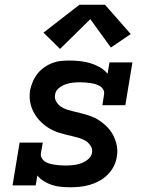

<svg xmlns="http://www.w3.org/2000/svg" viewBox="-20 -784 640 812"><path d="M276 8Q257 8 237 6Q217 4 199 -2Q181 -8 165 -18Q149 -28 138 -42L131 0H33L63 -181H161L153 -136Q151 -125 156.5 -115.5Q162 -106 170.5 -100.5Q179 -95 189.5 -92Q200 -89 210.5 -87.5Q221 -86 232 -85Q243 -84 254 -84Q271 -84 287.5 -85.5Q304 -87 320.5 -92.5Q337 -98 351.5 -109.5Q366 -121 369 -137Q372 -153 364 -166Q356 -179 344 -187Q332 -195 317.5 -199.5Q303 -204 288.5 -207.5Q274 -211 259 -214.5Q244 -218 230 -222.5Q216 -227 202.5 -233.5Q189 -240 177 -248.5Q165 -257 154.5 -267Q144 -277 135.5 -288.5Q127 -300 120.5 -313Q114 -326 110 -341Q106 -356 105.5 -371Q105 -386 107 -402Q111 -420 118.5 -438Q126 -456 138 -471.5Q150 -487 166 -498.5Q182 -510 200 -517Q218 -524 236.5 -526Q255 -528 274 -528Q296 -528 319 -525.5Q342 -523 363 -516.5Q384 -510 402.5 -499.5Q421 -489 435 -472L443 -520H540L510 -339H413L420 -384Q422 -395 417 -404.5Q412 -414 403 -419.5Q394 -425 384 -428Q374 -431 363.5 -432.5Q353 -434 342 -435Q331 -436 320 -436Q304 -436 288.5 -434.5Q273 -433 257.5 -427.5Q242 -422 228.5 -411Q215 -400 213 -384Q210 -368 217.5 -355Q225 -342 237 -333.5Q249 -325 263 -320.5Q277 -316 292 -312.5Q307 -309 321.5 -305.5Q336 -302 350 -297.5Q364 -293 377.5 -287Q391 -281 403 -272.5Q415 -264 425.5 -254.5Q436 -245 445 -233.5Q454 -222 460.5 -208.5Q467 -195 471 -181Q475 -167 476 -151.5Q477 -136 474 -121Q471 -100 461 -80.5Q451 -61 435 -45Q419 -29 399.5 -18.5Q380 -8 359 -2Q338 4 317.5 6Q297 8 276 8ZM234 -577 164 -646 316 -764H424L533 -640L449 -583L362 -703Z"/></svg>

Font: Iosevka Etoile SmBdObl
Style: Regular
Weight: 600
Italic angle: -9°
Designer: Belleve Invis
Foundry: Belleve Invis
Version: Version 15.5.2; ttfautohint (v1.8.4)